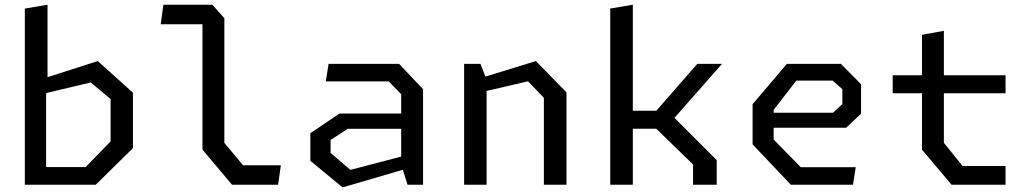

<svg xmlns="http://www.w3.org/2000/svg" viewBox="-20 -785 4380 816"><path d="M85.5 0H387L545 -155.5V-391L395.5 -525.5L182 -457V-765L85.5 -748.5ZM365.5 -434.5 450 -364V-184L344 -75H176V-389.5Z M966 0H1162L1173.5 -82.5H1013L933.5 -178V-707.5L882.5 -765H674.5L663 -682H840.5V-149Z M1436 11.5 1692 -63.5 1712 0H1778V-406L1676 -513.5H1376.5L1364.5 -439H1632.5L1685 -384.5V-302.5H1423L1299 -219V-101.5ZM1469 -63 1385 -135V-190L1457.5 -237.5H1685V-119.5Z M1952.5 0H2048V-398.5L2224 -439.5L2291.5 -369V0H2387.5V-392.5L2257.5 -525.5L2043 -459.5L2022 -513.5H1952.5Z M2573.5 0H2669.5V-238H2769L2925.5 -86V0H3026V-104.5L2846.5 -284L3048.5 -513.5H2943.5L2769.5 -314.5H2669.5V-765L2573.5 -748.5Z M3341 0H3605L3617 -74.5H3383L3268 -192V-242H3576L3639.5 -302V-427L3554 -513.5H3324L3178.5 -342V-171.5ZM3364.5 -442.5H3519L3560 -406V-342.5L3520 -306H3268V-318Z M4024 0H4253.5V-79.5H4071L3991.5 -178V-388.5H4253.5V-465H3991.5V-654L3898.5 -637V-465H3774V-388.5H3898.5V-149Z"/></svg>

Font: FontWithASyntaxHighlighterNightOwl
Style: Regular
Weight: 400
Designer: Riley Cran & the Lettermatic Team
Foundry: Lettermatic
Version: Version 1.000 (FontWithASyntaxHighlighterNightOwl)